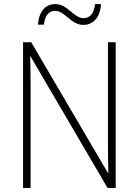

<svg xmlns="http://www.w3.org/2000/svg" viewBox="-20 -921 680 941"><path d="M166 -800H195C201 -851 224 -868 250 -868C299 -868 327 -799 388 -799C436 -799 471 -834 475 -901H446C440 -850 417 -832 389 -832C341 -832 312 -901 251 -901C203 -901 171 -866 166 -800ZM547 0V-714H509V-221C509 -178 510 -120 511 -73H509L133 -714H93V0H130V-497C130 -553 129 -597 128 -644H130L507 0Z"/></svg>

Font: Noto Sans Devanagari UI SemiCondensed ExtraLight
Style: Regular
Weight: 200
Width: 4
Designer: Jelle Bosma - Monotype Design Team
Foundry: Monotype Imaging Inc.
Version: Version 2.004